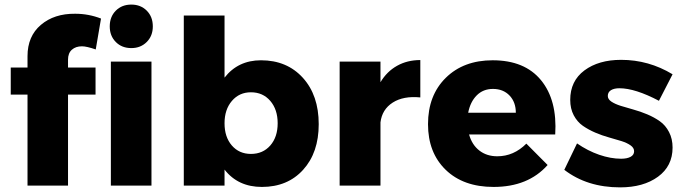

<svg xmlns="http://www.w3.org/2000/svg" viewBox="-20 -810 2983 838"><path d="M553.2 -600.1Q511.7 -600.1 485.4 -626.7Q459 -653.3 459 -694.8Q459 -736.8 485.4 -763.4Q511.7 -790 553.2 -790Q594.2 -790 620.6 -763.4Q647 -736.8 647 -694.8Q647 -653.3 620.4 -626.7Q593.8 -600.1 553.2 -600.1ZM100.1 -564.9Q100.1 -651.9 158.4 -701.4Q216.8 -751 308.1 -750Q366.7 -750 420.9 -729L397.9 -594.2Q357.9 -607.9 337.9 -607.9Q310.5 -607.9 293.7 -593Q276.9 -578.1 276.9 -549.8V-515.1H397V-397H276.9V0H100.1V-397H26.9V-515.1H100.1ZM463.9 0V-541H641.1V0Z M1119.1 -546.9Q1232.4 -546.9 1301.8 -470.5Q1371.1 -394 1371.1 -268.1Q1371.1 -144 1303.2 -69.1Q1235.4 5.9 1123 5.9Q1019 5.9 960 -69.8V0H782.2V-742.2H960V-471.2Q1019 -546.9 1119.1 -546.9ZM1075.2 -138.2Q1127.4 -138.2 1159.7 -175Q1191.9 -211.9 1191.9 -272Q1191.9 -332 1159.7 -369.6Q1127.4 -407.2 1075.2 -407.2Q1024.4 -407.2 992.2 -369.6Q960 -332 960 -272Q960 -211.9 991.9 -175Q1023.9 -138.2 1075.2 -138.2Z M1640.6 -451.2Q1668.5 -498 1713.1 -522.9Q1757.8 -547.9 1814.5 -547.9V-384.8Q1740.7 -392.1 1694.1 -362.3Q1647.5 -332.5 1640.6 -275.9V0H1462.4V-541H1640.6Z M2130.4 -546.9Q2270 -546.9 2341.3 -460Q2412.6 -373 2403.3 -223.1H2027.3Q2040 -177.7 2072.3 -152.8Q2104.5 -127.9 2150.4 -127.9Q2222.2 -127.9 2277.3 -183.1L2370.1 -89.8Q2285.2 5.9 2134.3 5.9Q2002.4 5.9 1925.3 -68.8Q1848.1 -143.6 1848.1 -268.1Q1848.1 -394 1925.8 -470.5Q2003.4 -546.9 2130.4 -546.9ZM2023.4 -317.9H2231.4Q2231.4 -364.3 2203.9 -393.1Q2176.3 -421.9 2131.3 -421.9Q2088.9 -421.9 2060.8 -393.8Q2032.7 -365.7 2023.4 -317.9Z M2856 -370.1Q2752 -424.8 2683.6 -424.8Q2660.2 -424.8 2646.5 -416.3Q2632.8 -407.7 2632.8 -391.1Q2632.8 -377 2648.4 -366.5Q2664.1 -356 2689 -348.1Q2713.9 -340.3 2744.1 -332Q2774.4 -323.7 2804.7 -311Q2835 -298.3 2859.9 -280.8Q2884.8 -263.2 2900.1 -233.6Q2915.5 -204.1 2915.5 -166Q2915.5 -85 2851.8 -38.6Q2788.1 7.8 2686.5 7.8Q2542.5 7.8 2442.9 -68.8L2498.5 -184.1Q2544.9 -151.9 2595.2 -134.5Q2645.5 -117.2 2690.9 -117.2Q2716.8 -117.2 2732.2 -125.5Q2747.6 -133.8 2747.6 -149.9Q2747.6 -164.6 2732.2 -175.5Q2716.8 -186.5 2692.1 -194.3Q2667.5 -202.1 2637.9 -210.2Q2608.4 -218.3 2578.6 -231Q2548.8 -243.7 2524.2 -260.7Q2499.5 -277.8 2484.1 -306.9Q2468.8 -335.9 2468.8 -374Q2468.8 -456.5 2530.8 -502.7Q2592.8 -548.8 2690.9 -548.8Q2811.5 -548.8 2915.5 -485.8Z"/></svg>

Font: Montserrat-Arabic
Style: Bold
Weight: 700
Designer: Mohamed Gaber
Foundry: Kief Type Foundry
Version: Version 5.008;PS 005.008;hotconv 1.0.88;makeotf.lib2.5.64775